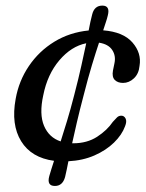

<svg xmlns="http://www.w3.org/2000/svg" viewBox="-20 -560 507 668"><path d="M271 -228.5Q257 -175.5 247.5 -134.5Q238 -93.5 231 -61.5Q233 -61.5 235 -61.5Q283 -61.5 318 -84.2Q353 -107 372.5 -136Q380.5 -145 386.8 -151.2Q393 -157.5 402 -157.5Q412 -157.5 417 -147.5Q422 -137.5 415 -120.5Q404 -90.5 376.5 -63.8Q349 -37 308.5 -19.2Q268 -1.5 218 1Q215 17.5 212 30.8Q209 44 206.5 55.5Q198 87 171 87Q142 87 151.5 52.5Q154.5 41 158.8 28.2Q163 15.5 168 -0.5Q89 -11 53.5 -68.8Q18 -126.5 34.5 -216Q45.5 -278.5 80.5 -330.2Q115.5 -382 169 -414.8Q222.5 -447.5 288.5 -454Q291.5 -470.5 294.5 -484Q297.5 -497.5 300.5 -509Q308 -540.5 336 -540.5Q364 -540.5 355 -506Q352.5 -495 348.2 -482.5Q344 -470 339 -454.5Q409 -449 441 -412Q473 -375 465.5 -331Q463 -303.5 446 -287.5Q429 -271.5 408 -271.5Q389.5 -271.5 379.2 -282Q369 -292.5 373 -314.5L378 -339Q384 -365.5 370.5 -386Q357 -406.5 324.5 -411.5Q313.5 -378.5 300 -334Q286.5 -289.5 271 -228.5ZM130.5 -228.5Q116 -163 133.2 -122.2Q150.5 -81.5 191 -68Q201 -99 213 -138.5Q225 -178 238 -228.5Q253.5 -288 263.2 -332.2Q273 -376.5 280 -409.5Q228 -399 186.5 -350.2Q145 -301.5 130.5 -228.5Z"/></svg>

Font: Fraunces 72pt S100
Style: Italic
Weight: 400
Italic angle: -16°
Version: Version 1.000; ttfautohint (v1.8.3)